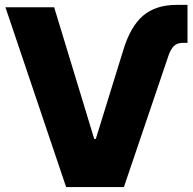

<svg xmlns="http://www.w3.org/2000/svg" viewBox="-20 -757 781 777"><path d="M478 -551.3Q507.3 -649.4 558.8 -693.4Q610.4 -737.3 695.3 -737.3H738.8V-583.5H719.2Q696.8 -583.5 683.8 -570.8Q670.9 -558.1 661.6 -531.2L481.4 0H247.6L2 -727.5H199.2L361.3 -194.8H367.7Z"/></svg>

Font: Inter Display Extra Bold
Style: Regular
Weight: 800
Designer: Rasmus Andersson
Foundry: rsms
Version: Version 4.000;git-4fc901f